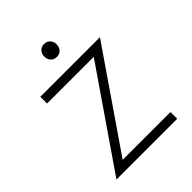

<svg xmlns="http://www.w3.org/2000/svg" viewBox="-189 -747 846 846"><g transform="rotate(-45 234.0 -324.0)"><path d="M37.5 0 370 -483.5 372.5 -453H58V-495H429.5L96.5 -10.5L81.5 -42H416V0ZM234 -567.5Q217 -567.5 206.2 -578.8Q195.5 -590 195.5 -607.5Q195.5 -625 206.2 -636.5Q217 -648 234 -648Q251 -648 261.8 -636.5Q272.5 -625 272.5 -607.5Q272.5 -590 261.8 -578.8Q251 -567.5 234 -567.5Z"/></g></svg>

Font: Russolo 10pt ExtraLight
Style: Regular
Weight: 200
Designer: Micah Stupak-Hahn
Version: Version 1.000